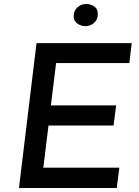

<svg xmlns="http://www.w3.org/2000/svg" viewBox="-20 -942 696 962"><path d="M163 -726H640L628 -626H261L235 -414H562L549 -313H223L197 -102H578L565 0H75ZM349 -863Q350 -888 368 -905Q386 -922 413 -922Q434 -922 452.5 -909.5Q471 -897 470 -870Q470 -845 452 -828Q434 -811 407 -811Q387 -811 368 -823.5Q349 -836 349 -863Z"/></svg>

Font: Josefin Sans Thin Medium
Style: Italic
Weight: 500
Italic angle: -7°
Version: Version 2.000